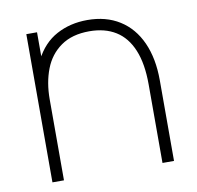

<svg xmlns="http://www.w3.org/2000/svg" viewBox="-67 -621 706 689"><g transform="rotate(-10 286.5 -276.0)"><path d="M471 -286Q471 -362 450.2 -412Q429.5 -462 390 -486.5Q350.5 -511 294 -511Q231 -511 190.2 -482.2Q149.5 -453.5 130.8 -404.8Q112 -356 112 -295L73 -294Q73 -382.5 102.5 -440.5Q132 -498.5 181.8 -525.2Q231.5 -552 294 -552Q362 -552 411.2 -521Q460.5 -490 486.8 -431.8Q513 -373.5 513 -294V0H471ZM70 0V-540H109V-430H112V0Z"/></g></svg>

Font: Hauora
Style: Regular
Weight: 400
Designer: Wayne Shih
Foundry: WCYS
Version: Version 1.001